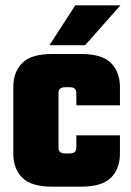

<svg xmlns="http://www.w3.org/2000/svg" viewBox="-20 -702 491 722"><path d="M200 -352V-147Q200 -136 206 -130.5Q212 -125 225 -125H245V0H177Q97 0 63.5 -34Q30 -68 30 -124V-375Q30 -431 63.5 -465Q97 -499 177 -499H244V-374H225Q212 -374 206 -368.5Q200 -363 200 -352ZM267 -306V-352Q267 -363 261 -368.5Q255 -374 242 -374H230V-499H284Q364 -499 397.5 -465Q431 -431 431 -375V-306ZM267 -147V-193H431V-124Q431 -68 397.5 -34Q364 0 284 0H230V-125H242Q255 -125 261 -130.5Q267 -136 267 -147ZM166 -532 263 -682H433L300 -532Z"/></svg>

Font: Teko Variable Light
Style: Regular
Weight: 300
Designer: Manushi Parikh, Jonny Pinhorn
Foundry: Indian Type Foundry
Version: Version 3.000